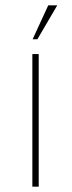

<svg xmlns="http://www.w3.org/2000/svg" viewBox="-20 -704 271 724"><path d="M162 -684H196L121 -556H103ZM102 -500H126V0H102Z"/></svg>

Font: Haskoy Thin
Style: Regular
Weight: 100
Designer: Ertekin Erdin
Foundry: Ertekin Erdin
Version: Version 2.000; ttfautohint (v1.8.4.7-5d5b)